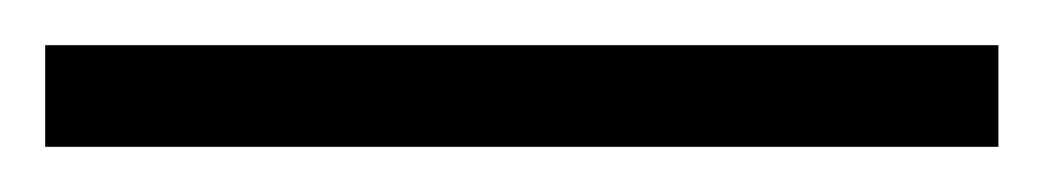

<svg xmlns="http://www.w3.org/2000/svg" viewBox="-22 70 462 85"><path d="M420 135V90H-2V135Z"/></svg>

Font: Noto Sans Ethiopic Light
Style: Regular
Weight: 300
Designer: Monotype Design Team
Foundry: Monotype Imaging Inc.
Version: Version 2.102